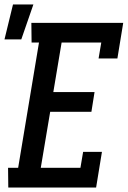

<svg xmlns="http://www.w3.org/2000/svg" viewBox="-50 -837 570 857"><path d="M-13 0 -14 -88H31L124 -647H91L90 -735H500L474 -576H390L402 -647H225L188 -426H372L358 -338H174L132 -88H309L321 -159H405L379 0ZM-30 -661 8 -817H99L45 -661Z"/></svg>

Font: Iosevka Curly Slab Semibold
Style: Italic
Weight: 600
Italic angle: -9°
Monospace: yes
Designer: Belleve Invis
Foundry: Belleve Invis
Version: Version 22.1.2; ttfautohint (v1.8.4)